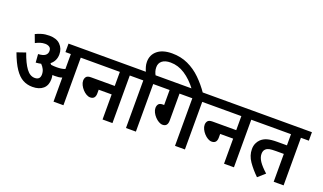

<svg xmlns="http://www.w3.org/2000/svg" viewBox="-85 -1442 3372 2002"><g transform="rotate(20 1601.0 -440.5)"><path d="M460 -212Q460 -143 417.5 -106Q375 -69 300 -69Q241 -69 193 -95Q145 -121 103 -183Q61 -245 22 -351L118 -384Q155 -278 196.5 -221.5Q238 -165 291 -165Q351 -165 351 -225Q351 -255 339 -280Q327 -305 305 -327Q278 -321 247 -319L240 -411Q294 -414 317.5 -432Q341 -450 341 -481Q341 -511 321.5 -524Q302 -537 274 -537Q246 -537 220.5 -529Q195 -521 169 -507L136 -595Q165 -610 202.5 -621Q240 -632 288 -632Q366 -632 408 -590Q450 -548 450 -484Q450 -410 394 -366Q400 -360 407 -352Q435 -348 467 -348Q494 -348 516.5 -351Q539 -354 561 -362V-528H501V-622H760V-528H671V0H561V-267Q542 -260 522 -258Q502 -256 480 -256Q468 -256 455 -257Q460 -235 460 -212Z M746 -622H1303V-528H1215V0H1105V-278H961V-238Q961 -172 904 -172Q883 -172 860.5 -185Q838 -198 819 -219Q800 -240 788 -264.5Q776 -289 776 -312Q776 -337 789.5 -354.5Q803 -372 842 -372H1105V-528H746Z M1365 -528H1290V-622H1359Q1349 -645 1341.5 -670.5Q1334 -696 1334 -724Q1334 -802 1391.5 -849Q1449 -896 1553 -896Q1650 -896 1730 -859Q1810 -822 1875.5 -758Q1941 -694 1995 -615H1871Q1805 -703 1729.5 -752Q1654 -801 1570 -801Q1509 -801 1477 -775Q1445 -749 1445 -705Q1445 -679 1451.5 -658.5Q1458 -638 1467 -622H1564V-528H1475V0H1365Z M1767 -528V-229Q1767 -162 1711 -162Q1690 -162 1667.5 -175Q1645 -188 1625.5 -209Q1606 -230 1594 -254.5Q1582 -279 1582 -302Q1582 -327 1595 -344.5Q1608 -362 1647 -362L1657 -361V-528H1550V-622H2108V-528H2019V0H1909V-528Z M2094 -622H2651V-528H2563V0H2453V-278H2309V-238Q2309 -172 2252 -172Q2231 -172 2208.5 -185Q2186 -198 2167 -219Q2148 -240 2136 -264.5Q2124 -289 2124 -312Q2124 -337 2137.5 -354.5Q2151 -372 2190 -372H2453V-528H2094Z M3114 -528V0H3004V-309H2918Q2869 -309 2845 -304Q2821 -299 2806 -285Q2785 -267 2785 -230Q2785 -190 2813.5 -148Q2842 -106 2901 -53L2824 15Q2762 -45 2718 -108.5Q2674 -172 2674 -243Q2674 -279 2686.5 -307Q2699 -335 2719 -354Q2746 -380 2786.5 -392Q2827 -404 2898 -404H3004V-528H2638V-622H3202V-528Z"/></g></svg>

Font: Noto Sans Devanagari SemiCondensed SemiBold
Style: Regular
Weight: 600
Width: 4
Designer: Jelle Bosma - Monotype Design Team
Foundry: Monotype Imaging Inc.
Version: Version 2.004; ttfautohint (v1.8.4.7-5d5b)